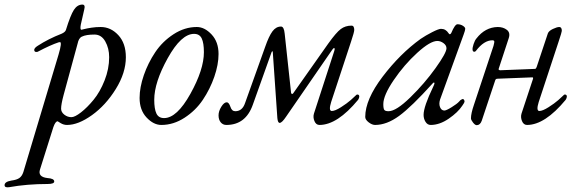

<svg xmlns="http://www.w3.org/2000/svg" viewBox="-120 -532 2509 839"><path d="M357 -282Q357 -321 340 -351Q323 -381 293 -381Q256 -381 238 -372Q224 -366 219 -341L158 -117Q147 -76 147 -57Q147 -42 161 -31Q175 -20 192 -20Q207 -20 234 -41Q261 -62 289 -96Q317 -130 337 -180.5Q357 -231 357 -282ZM-80 286Q-100 289 -100 277Q-100 262 -70 257Q-47 254 -35.5 246Q-24 238 -18 220L136 -294Q152 -348 142 -348Q140 -348 136 -347Q100 -335 47 -307Q43 -304 37 -305Q31 -306 30 -311Q27 -321 45 -332Q91 -362 150 -385Q165 -392 168 -401Q188 -466 203 -489Q218 -512 240 -512Q254 -512 248 -490L233 -424Q229 -402 236 -402Q237 -402 248.5 -405Q260 -408 279.5 -411Q299 -414 320 -414Q364 -414 397 -378.5Q430 -343 430 -282Q430 -214 386 -143Q342 -72 282 -29Q222 14 173 14Q158 14 145 6L132 -2Q122 -2 113 24L55 208Q44 241 87 246Q117 248 117 261Q117 272 88 272Q-2 272 -80 286Z M835 -296Q835 -250 816.5 -196.5Q798 -143 766.5 -96Q735 -49 686.5 -17.5Q638 14 585 14Q551 14 520.5 -18.5Q490 -51 490 -104Q490 -150 508.5 -203.5Q527 -257 558.5 -304Q590 -351 638.5 -382.5Q687 -414 740 -414Q774 -414 804.5 -381.5Q835 -349 835 -296ZM771 -304Q771 -344 761.5 -364Q752 -384 728 -384Q672 -384 613 -278Q554 -172 554 -96Q554 -56 563.5 -36Q573 -16 597 -16Q653 -16 712 -122Q771 -228 771 -304Z M1066 -302 985 -75Q954 14 869 14Q854 14 844.5 2.5Q835 -9 835 -28Q835 -46 847 -65.5Q859 -85 871 -85Q880 -85 887 -65Q893 -46 908 -46Q939 -46 951 -82L1039 -328Q1055 -374 1070.5 -395Q1086 -416 1108 -416Q1121 -416 1124 -385L1152 -126Q1153 -122 1156 -121.5Q1159 -121 1161 -124L1314 -341Q1349 -390 1369 -405Q1389 -420 1416 -420Q1428 -420 1428 -401Q1428 -392 1414 -350L1327 -86Q1315 -47 1330 -47Q1344 -47 1370 -63.5Q1396 -80 1412.5 -94.5Q1429 -109 1438 -118Q1439 -119 1441 -119Q1450 -119 1450 -110Q1450 -104 1445 -96Q1354 14 1276 14Q1261 14 1254 -3Q1247 -20 1252 -36L1340 -307Q1345 -322 1340 -322Q1337 -322 1332 -315L1130 -22Q1112 5 1102 5Q1094 5 1092 -16L1072 -305Q1072 -310 1069 -307Q1067 -306 1066 -302Z M1762 14Q1748 14 1739.5 0.5Q1731 -13 1731 -30Q1731 -66 1773 -153Q1783 -173 1775 -171Q1773 -171 1771 -168Q1678 -65 1624 -25.5Q1570 14 1519 14Q1506 14 1491 2.5Q1476 -9 1476 -21Q1476 -97 1552 -197Q1628 -297 1718 -362Q1740 -377 1768.5 -391.5Q1797 -406 1807 -406Q1828 -406 1840 -387Q1846 -377 1852 -388Q1868 -426 1879 -426Q1892 -426 1902.5 -419.5Q1913 -413 1913 -406Q1913 -400 1906 -381L1803 -97Q1797 -78 1803 -63.5Q1809 -49 1822 -49Q1830 -49 1853.5 -63.5Q1877 -78 1886 -88Q1891 -95 1899 -98.5Q1907 -102 1910 -90Q1910 -83 1900 -70Q1881 -41 1841 -13.5Q1801 14 1762 14ZM1791 -353Q1760 -353 1703 -301Q1646 -249 1600.5 -182Q1555 -115 1555 -77Q1555 -57 1559.5 -51.5Q1564 -46 1578 -46Q1611 -46 1673 -106.5Q1735 -167 1783 -234Q1831 -301 1831 -321Q1831 -334 1818 -343.5Q1805 -353 1791 -353Z M2274 -386Q2278 -397 2296 -405.5Q2314 -414 2324 -414Q2335 -414 2335 -397Q2335 -392 2321 -350L2234 -86Q2222 -47 2237 -47Q2251 -47 2277 -63.5Q2303 -80 2319.5 -94.5Q2336 -109 2345 -118Q2346 -119 2348 -119Q2357 -119 2357 -110Q2357 -104 2352 -96Q2261 14 2183 14Q2168 14 2161 -3Q2154 -20 2159 -36L2207 -181Q2208 -183 2209 -187Q2211 -194 2206 -194L2054 -188Q2046 -188 2044 -181L1985 -4Q1978 15 1963 15Q1956 15 1947 3.5Q1938 -8 1938 -15Q1938 -36 1951 -74L2030 -312Q2035 -325 2036.5 -331.5Q2038 -338 2039.5 -344.5Q2041 -351 2039 -353.5Q2037 -356 2032 -356Q1995 -356 1960 -310Q1956 -305 1951 -306Q1946 -307 1945 -314Q1944 -323 1949.5 -339.5Q1955 -356 1962 -364Q2000 -413 2055 -414Q2079 -414 2095 -401.5Q2111 -389 2103 -365L2059 -231Q2058 -228 2060.5 -226.5Q2063 -225 2066 -225L2218 -231Q2222 -231 2225 -239Z"/></svg>

Font: EB Garamond 12
Style: Italic
Weight: 400
Italic angle: -17°
Version: Version 0.016; ttfautohint (v1.8.4)